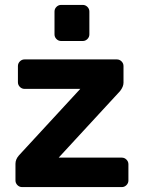

<svg xmlns="http://www.w3.org/2000/svg" viewBox="-20 -762 581 782"><path d="M43 0ZM503 -93V-27Q503 -16 495 -8Q487 0 476 0H70Q59 0 51 -8Q43 -16 43 -27V-95Q43 -113 57 -129L307 -400H80Q69 -400 61 -408Q53 -416 53 -427V-493Q53 -504 61 -512Q69 -520 80 -520H456Q467 -520 475 -512Q483 -504 483 -493V-425Q483 -409 469 -391L219 -120H476Q487 -120 495 -112Q503 -104 503 -93ZM344 -715V-622Q344 -611 336 -603Q328 -595 317 -595H229Q218 -595 210 -603Q202 -611 202 -622V-715Q202 -726 210 -734Q218 -742 229 -742H317Q328 -742 336 -734Q344 -726 344 -715Z"/></svg>

Font: Hezaedrus Medium
Style: Regular
Weight: 500
Designer: Hubert & Fischer
Foundry: Hubert & Fischer
Version: Version 1.10;September 3, 2019;FontCreator 11.5.0.2425 64-bi